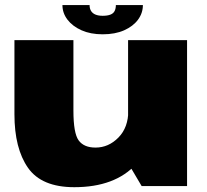

<svg xmlns="http://www.w3.org/2000/svg" viewBox="-20 -754 838 778"><path d="M554 0H738V-591.5H499V-93ZM277.5 -591.5H38.5V-291Q38.5 -152.5 93.5 -74Q148.5 4.5 281 4.5Q446 4.5 531.5 -88.8Q617 -182 617 -259.5L500 -306.5Q500 -237.5 460 -196.8Q420 -156 367 -156Q320 -156 298.8 -185Q277.5 -214 277.5 -305.5ZM396 -615Q446.5 -615 483 -631.2Q519.5 -647.5 539.2 -674.2Q559 -701 559 -733.5H449.5Q449.5 -719.5 444.5 -709.5Q439.5 -699.5 427.5 -694.8Q415.5 -690 396 -690Q379 -690 367.2 -694.8Q355.5 -699.5 349.2 -709.2Q343 -719 343 -733.5H233Q233 -701 253.5 -674.2Q274 -647.5 310.5 -631.2Q347 -615 396 -615Z"/></svg>

Font: Anybody SemiExpanded Black
Style: Regular
Weight: 900
Width: 6
Version: Version 1.113;gftools[0.9.25]